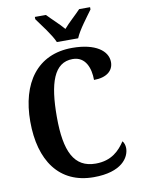

<svg xmlns="http://www.w3.org/2000/svg" viewBox="-100 -998 788 1075"><g transform="rotate(-10 293.5 -460.5)"><path d="M272 -771H393C411 -816 462 -880 489 -918V-931H427C403 -905 358 -866 332 -835C306 -866 262 -905 238 -931H175V-918C202 -880 253 -816 272 -771ZM345 10C504 10 551 -66 551 -119C551 -135 545 -152 537 -160C506 -113 460 -63 369 -63C246 -63 199 -161 199 -358C199 -550 236 -662 342 -662C416 -662 440 -592 440 -526C513 -526 551 -560 551 -608C551 -672 483 -724 350 -724C151 -724 48 -576 48 -358C48 -137 148 10 345 10Z"/></g></svg>

Font: Noto Serif Condensed
Style: Bold
Weight: 700
Width: 3
Designer: Monotype Design Team
Foundry: Monotype Imaging Inc.
Version: Version 2.015